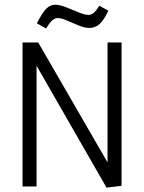

<svg xmlns="http://www.w3.org/2000/svg" viewBox="-20 -812 627 836"><path d="M443.8 4.9 129.9 -542 139.2 -544.9V0H78.1V-627H146.5L458 -87.9L448.2 -85V-627H509.3V-2.9ZM180.2 -688 140.6 -710.4Q164.6 -757.8 181.9 -774.7Q199.2 -791.5 220.7 -791.5Q239.7 -791.5 267.6 -780.5Q295.4 -769.5 322.3 -758.3Q349.1 -747.1 365.2 -747.1Q377.4 -747.1 388.2 -756.1Q398.9 -765.1 412.6 -787.1L451.7 -765.6Q433.1 -725.1 414.1 -707.8Q395 -690.4 369.1 -690.4Q348.1 -690.4 322 -701.2Q295.9 -711.9 271.5 -722.7Q247.1 -733.4 231 -733.4Q218.3 -733.4 207 -722.9Q195.8 -712.4 180.2 -688Z"/></svg>

Font: Anaheim
Style: Regular
Weight: 400
Designer: Vernon Adams
Foundry: Vernon Adams
Version: Version 2.001